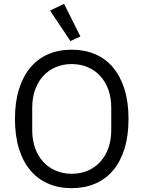

<svg xmlns="http://www.w3.org/2000/svg" viewBox="-20 -969 748 1001"><path d="M354 12Q286 12 231.5 -11.5Q177 -35 138.5 -80.5Q100 -126 79 -193.5Q58 -261 58 -349Q58 -437 79 -504Q100 -571 138.5 -617Q177 -663 231.5 -686.5Q286 -710 354 -710Q421 -710 476 -686.5Q531 -663 569.5 -617Q608 -571 629 -504Q650 -437 650 -349Q650 -261 629 -193.5Q608 -126 569.5 -80.5Q531 -35 476 -11.5Q421 12 354 12ZM354 -63Q399 -63 437 -79Q475 -95 502.5 -125Q530 -155 545 -197Q560 -239 560 -291V-407Q560 -459 545 -501Q530 -543 502.5 -573Q475 -603 437 -619Q399 -635 354 -635Q309 -635 271 -619Q233 -603 205.5 -573Q178 -543 163 -501Q148 -459 148 -407V-291Q148 -239 163 -197Q178 -155 205.5 -125Q233 -95 271 -79Q309 -63 354 -63ZM241 -914 314 -949 399 -779 347 -755Z"/></svg>

Font: IBM Plex Sans Arabic
Style: Regular
Weight: 400
Designer: Mike Abbink, Paul van der Laan, Pieter van Rosmalen, Wael Morcos, Khajak Apelian
Foundry: Bold Monday
Version: Version 1.1